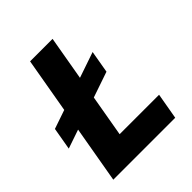

<svg xmlns="http://www.w3.org/2000/svg" viewBox="-196 -822 943 943"><g transform="rotate(-45 276.0 -350.0)"><path d="M167.4 -700H323.6L225.4 -136H499.4L475.6 0H45.4ZM19 -379 417 -515.2 396.8 -398.8 -1.2 -262.6Z"/></g></svg>

Font: Fixel Italic Variable 20240409 Display Thin
Style: Italic
Weight: 100
Italic angle: -10°
Designer: AlfaBravo + MacPaw
Foundry: Kyrylo Tkachov, Marchela Mozhyna, Serhii Makarenko, Maria Weinstein, Zakhar Kryvoshyya
Version: Version 1.211;Glyphs 3.2 (3225)